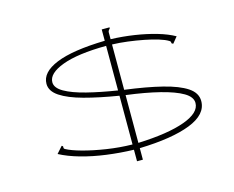

<svg xmlns="http://www.w3.org/2000/svg" viewBox="-98 -793 1196 982"><g transform="rotate(-15 500.0 -302.0)"><path d="M513 47V-14Q441 -16 370 -25.5Q299 -35 237 -52.5Q175 -70 130 -94L161 -129Q169 -126 167.5 -119.5Q166 -113 173 -109Q200 -94 254.5 -79Q309 -64 377.5 -53.5Q446 -43 513 -42V-300Q409 -317 331.5 -338Q254 -359 211 -387.5Q168 -416 168 -455Q168 -516 255 -551.5Q342 -587 513 -591V-651H553Q555 -650 555 -648Q555 -646 550.5 -641.5Q546 -637 544 -630V-591Q607 -589 669 -579.5Q731 -570 784 -554.5Q837 -539 874 -518L848 -486Q838 -488 839 -494Q840 -500 831 -505Q815 -515 783 -525Q751 -535 710 -543Q669 -551 626 -556.5Q583 -562 544 -563V-323Q659 -308 741 -287.5Q823 -267 866.5 -238Q910 -209 910 -166Q910 -95 813.5 -57Q717 -19 544 -14V47ZM513 -328V-564Q362 -563 280.5 -532.5Q199 -502 199 -455Q199 -425 240 -401.5Q281 -378 352.5 -360Q424 -342 513 -328ZM544 -42Q702 -48 790.5 -80Q879 -112 879 -164Q879 -196 838 -220Q797 -244 721.5 -263Q646 -282 544 -295Z"/></g></svg>

Font: Inconsolata UltraExpanded ExtraLight
Style: Regular
Weight: 200
Width: 9
Monospace: yes
Designer: Raph Levien, Cyreal, Brenton Simpson
Foundry: Raph Levien, Cyreal, Google
Version: Version 3.001; ttfautohint (v1.8.2.53-6de2)